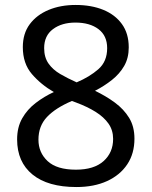

<svg xmlns="http://www.w3.org/2000/svg" viewBox="-20 -744 612 774"><path d="M285 -724Q348 -724 396 -704.5Q444 -685 471.5 -647Q499 -609 499 -553Q499 -510 480.5 -478Q462 -446 431 -421.5Q400 -397 363 -378Q407 -357 443 -330.5Q479 -304 500.5 -269Q522 -234 522 -185Q522 -125 493 -81.5Q464 -38 411.5 -14Q359 10 288 10Q173 10 111 -40.5Q49 -91 49 -182Q49 -231 69.5 -267Q90 -303 124 -329Q158 -355 197 -373Q145 -403 108.5 -445.5Q72 -488 72 -554Q72 -609 100 -646.5Q128 -684 176 -704Q224 -724 285 -724ZM135 -181Q135 -129 172 -94.5Q209 -60 286 -60Q359 -60 397.5 -94.5Q436 -129 436 -184Q436 -219 417.5 -245.5Q399 -272 365.5 -293Q332 -314 286 -331L270 -337Q204 -309 169.5 -272.5Q135 -236 135 -181ZM284 -653Q229 -653 193.5 -626.5Q158 -600 158 -550Q158 -513 175.5 -488Q193 -463 223 -445.5Q253 -428 289 -412Q341 -434 376.5 -465Q412 -496 412 -550Q412 -600 377 -626.5Q342 -653 284 -653Z"/></svg>

Font: Noto Sans Javanese
Style: Regular
Weight: 400
Designer: Monotype Design Team
Foundry: Monotype Imaging Inc.
Version: Version 2.004